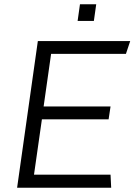

<svg xmlns="http://www.w3.org/2000/svg" viewBox="-20 -878 640 898"><path d="M60 0 157 -686H589L569 -626H219L184 -380H497L488 -320H176L139 -61H497L500 0ZM343 -780 354 -858H430L419 -780Z"/></svg>

Font: Chivo Mono Medium ExtraLight
Style: Italic
Weight: 250
Italic angle: -8.05°
Monospace: yes
Version: Version 1.008